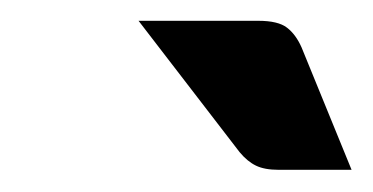

<svg xmlns="http://www.w3.org/2000/svg" viewBox="-20 -709 350 180"><path d="M222.2 -689.5Q240.7 -689.5 249 -683.1Q257.3 -676.8 262.7 -664.6L309.6 -549.8H241.2Q228 -549.8 220 -553.7Q211.9 -557.6 204.6 -566.4L109.9 -689.5Z"/></svg>

Font: Carlito
Style: Bold Italic
Weight: 700
Italic angle: -7°
Designer: Lukasz Dziedzic
Foundry: tyPoland Lukasz Dziedzic
Version: Version 1.104